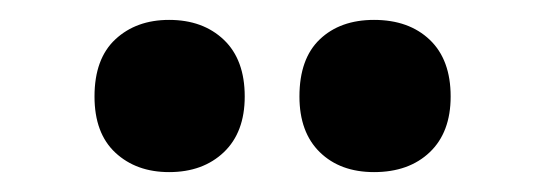

<svg xmlns="http://www.w3.org/2000/svg" viewBox="-20 -787 543 193"><path d="M75 -690Q75 -728 96 -747.5Q117 -767 150 -767Q184 -767 205 -747Q226 -727 226 -690Q226 -654 205 -634Q184 -614 150 -614Q117 -614 96 -633.5Q75 -653 75 -690ZM281 -690Q281 -728 301.5 -747.5Q322 -767 356 -767Q391 -767 412 -747Q433 -727 433 -690Q433 -654 412 -634Q391 -614 356 -614Q322 -614 301.5 -634Q281 -654 281 -690Z"/></svg>

Font: Noto Sans Malayalam Condensed Black
Style: Regular
Weight: 900
Width: 3
Designer: Jelle Bosma - Monotype Design Team
Foundry: Monotype Imaging Inc.
Version: Version 2.104; ttfautohint (v1.8.4.7-5d5b)